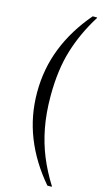

<svg xmlns="http://www.w3.org/2000/svg" viewBox="-135 -783 528 975"><g transform="rotate(15 128.5 -295.0)"><path d="M224 150Q139 51 95 -60Q51 -171 51 -295Q51 -419 95 -530Q139 -641 224 -740H247V-737Q186 -640 154 -536Q122 -432 122 -295Q122 -204 136.5 -128Q151 -52 178.5 15Q206 82 247 147V150Z"/></g></svg>

Font: Spectral SC SemiBold
Style: Regular
Weight: 600
Designer: Jean-Baptiste Levee
Foundry: Production Type
Version: Version 2.001